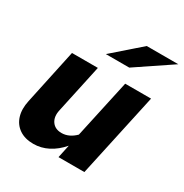

<svg xmlns="http://www.w3.org/2000/svg" viewBox="-173 -881 977 1022"><g transform="rotate(30 315.0 -370.5)"><path d="M173 6Q121 6 86.5 -17.5Q52 -41 39 -82.5Q26 -124 38 -179L110 -516H269L205 -219Q195 -175 214.5 -147Q234 -119 274 -119Q320 -119 359 -158L437 -516H596L484 0H325L342 -80Q306 -38 263 -16Q220 6 173 6ZM269 -601 436 -747H630L413 -601Z"/></g></svg>

Font: Red Hat Mono
Style: Italic
Weight: 400
Italic angle: -12°
Monospace: yes
Designer: Pentagram, MCKL
Foundry: MCKL
Version: Version 1.030